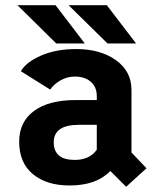

<svg xmlns="http://www.w3.org/2000/svg" viewBox="-20 -700 610 736"><path d="M501.5 -533.5H392L243 -680H389.5ZM305 -533.5H195.5L47 -680H193ZM463.5 16 403 -44.5Q349.5 11 246.5 11Q158.5 11 106 -32.5Q53.5 -76 53.5 -157Q53.5 -232.5 110 -274.5Q166.5 -316.5 271 -316.5H351V-332Q351 -367 327.8 -386.8Q304.5 -406.5 267 -406.5Q236.5 -406.5 210.5 -391Q184.5 -375.5 172.5 -356.5L60 -427Q80 -462 137.5 -487Q195 -512 272 -512Q364.5 -512 424.2 -469.5Q484 -427 484 -355V-115.5L541.5 -55ZM266.5 -87Q323.5 -87 351 -126V-221.5H282.5Q186 -221.5 186 -154.5Q186 -87 266.5 -87Z"/></svg>

Font: League Mono Narrow SemiBold
Style: Regular
Weight: 600
Width: 3
Designer: Tyler Finck
Foundry: The League of Moveable Type / Tyler Finck
Version: Version 2.210